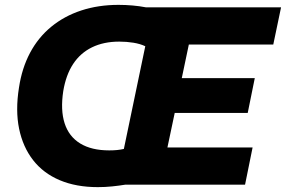

<svg xmlns="http://www.w3.org/2000/svg" viewBox="-20 -759 1175 789"><path d="M382 10Q293 10 225.5 -18.5Q158 -47 116 -101Q74 -155 58.5 -230Q43 -305 58 -399Q70 -479 103.5 -542Q137 -605 190.5 -649Q244 -693 314 -716Q384 -739 467 -739Q496 -739 524.5 -736.5Q553 -734 579 -729H1135L1103 -576H756L727 -438H1027L998 -295H698L668 -153H1018L987 0H494Q470 4 441 7Q412 10 382 10ZM429 -141Q447 -141 461.5 -142.5Q476 -144 489 -147L577 -569Q556 -579 528 -583.5Q500 -588 470 -588Q406 -588 358 -564.5Q310 -541 280.5 -496Q251 -451 240 -385Q228 -307 245.5 -252.5Q263 -198 309.5 -169.5Q356 -141 429 -141Z"/></svg>

Font: Mona Sans ExtraLight ExtraBold
Style: Italic
Weight: 800
Italic angle: -11.6951°
Version: Version 2.000